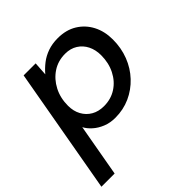

<svg xmlns="http://www.w3.org/2000/svg" viewBox="-206 -658 1028 1028"><g transform="rotate(-45 308.0 -144.0)"><path d="M-15 220 112 -496H203L198 -418Q219 -443 245.5 -463.5Q272 -484 306 -496Q340 -508 382 -508Q445 -508 490.5 -480Q536 -452 561 -404Q586 -356 586 -294Q586 -230 564.5 -174.5Q543 -119 503.5 -77Q464 -35 412 -11.5Q360 12 299 12Q260 12 228 -1Q196 -14 173 -34.5Q150 -55 138 -78L85 220ZM300 -75Q353 -75 394 -101.5Q435 -128 458.5 -174.5Q482 -221 482 -279Q482 -320 466 -352Q450 -384 420.5 -402.5Q391 -421 351 -421Q297 -421 255.5 -393.5Q214 -366 189.5 -319Q165 -272 165 -213Q165 -172 182 -141Q199 -110 229 -92.5Q259 -75 300 -75Z"/></g></svg>

Font: DM Sans 24pt Medium
Style: Italic
Weight: 500
Italic angle: -10°
Designer: Colophon Foundry, Jonny Pinhorn
Foundry: Colophon Foundry
Version: Version 4.004;gftools[0.9.30]